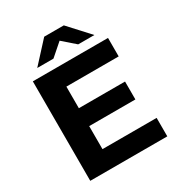

<svg xmlns="http://www.w3.org/2000/svg" viewBox="-208 -1036 1086 1170"><g transform="rotate(-30 335.5 -450.5)"><path d="M625 -130V0H83V-700H612V-570H244V-418H569V-292H244V-130ZM435 -757 348 -833 261 -757H147L279 -901H417L549 -757Z"/></g></svg>

Font: APTA Sans Regular
Style: Bold Italic
Weight: 700
Version: Version 7.200